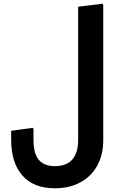

<svg xmlns="http://www.w3.org/2000/svg" viewBox="-20 -781 625 1032"><path d="M400 -212V-745L532 -761L535 -753V-212ZM275 231Q160 231 100 162Q40 93 40 -29H160Q160 44 188.5 78Q217 112 275 112Q337 112 368.5 76.5Q400 41 400 -29H535Q535 52 502 110.5Q469 169 410.5 200Q352 231 275 231ZM40 -29V-78L157 -94L160 -86V-29ZM400 -29V-346L532 -362L535 -354V-29Z"/></svg>

Font: Fustat ExtraBold
Style: Regular
Weight: 800
Designer: Mohamed Gaber, Khaled Hosny, Laura Garcia Mut
Foundry: Kief Type Foundry, Alif Type Foundry, Hard Type Foundry
Version: Version 1.007